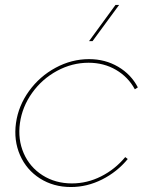

<svg xmlns="http://www.w3.org/2000/svg" viewBox="-20 -750 580 780"><path d="M341.8 -509.8Q407.2 -509.8 460 -478.8Q512.7 -447.8 540 -395L527.8 -387.2Q501 -437 451.4 -466.1Q401.9 -495.1 339.8 -495.1Q272.9 -495.1 211.9 -462.2Q150.9 -429.2 110.6 -372.8Q70.3 -316.4 61 -250Q51.8 -183.6 76.4 -127.2Q101.1 -70.8 153.1 -37.8Q205.1 -4.9 272 -4.9Q334 -4.9 390.6 -33.4Q447.3 -62 488.8 -111.8L499 -104Q456.1 -51.8 395 -21Q334 9.8 268.1 9.8Q197.3 9.8 142.3 -25.1Q87.4 -60.1 61.3 -119.9Q35.2 -179.7 44.9 -250Q54.7 -320.3 97.9 -380.1Q141.1 -439.9 206.1 -474.9Q271 -509.8 341.8 -509.8ZM341.8 -583 449.2 -730H463.9L356 -583Z"/></svg>

Font: Human Sans Thin
Style: Italic
Weight: 100
Italic angle: -8°
Designer: Tim Radville
Foundry: Continuum
Version: Version 1.000;FEAKit 1.0